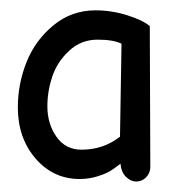

<svg xmlns="http://www.w3.org/2000/svg" viewBox="-20 -679 342 368"><path d="M241.2 -331.1Q230.5 -331.1 221.4 -340.1Q212.4 -349.1 210.9 -365.2Q199.7 -356.4 191.4 -351.3Q183.1 -346.2 167 -341.1Q150.9 -335.9 132.8 -335.9Q82 -335.9 48.1 -375.2Q14.2 -414.6 14.2 -473.1Q14.2 -518.1 30.8 -559.8Q47.4 -601.6 82.3 -630.4Q117.2 -659.2 163.1 -659.2Q193.8 -659.2 224.1 -649.7Q254.4 -640.1 267.1 -628.9L268.1 -358.9Q268.1 -347.7 260.3 -339.4Q252.4 -331.1 241.2 -331.1ZM136.2 -392.1Q178.2 -392.1 210 -417L212.9 -595.2Q197.3 -603 167 -603Q135.3 -603 112.3 -581.5Q89.4 -560.1 80.1 -532Q70.8 -503.9 70.8 -475.1Q70.8 -441.9 88.1 -417Q105.5 -392.1 136.2 -392.1Z"/></svg>

Font: Comic Neue
Style: Regular
Weight: 400
Designer: Craig Rozynski
Foundry: Craig Rozynski
Version: Version 2.003;hotconv 1.0.109;makeotfexe 2.5.65596